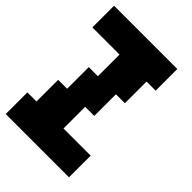

<svg xmlns="http://www.w3.org/2000/svg" viewBox="-220 -825 940 940"><g transform="rotate(45 250.0 -355.0)"><path d="M0 20V-130H63V-280H125V-430H188V-580H0V-730H438V-580H375V-430H313V-280H250V-130H438V20Z"/></g></svg>

Font: 2P VHS
Style: Regular
Weight: 400
Designer: CodeMan38
Foundry: CodeMan38
Version: Version 3.000